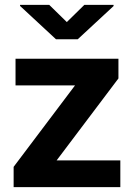

<svg xmlns="http://www.w3.org/2000/svg" viewBox="-20 -770 549 790"><path d="M475.1 -109.9V0H36.1V-83.5L288.6 -418.5H43.9V-528.3H467.3V-447.3L212.9 -109.9ZM182.6 -750 254.9 -679.2 327.1 -750H447.3V-745.1L299.8 -608.4H210.4L62.5 -745.6V-750Z"/></svg>

Font: Vazirmatn RD UI
Style: Bold
Weight: 700
Designer: Saber Rastikerdar
Foundry: Saber Rastikerdar
Version: Version 33.003